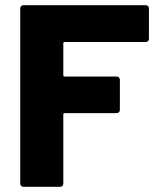

<svg xmlns="http://www.w3.org/2000/svg" viewBox="-20 -720 615 740"><path d="M542 -558H229Q224 -558 224 -553V-430Q224 -425 229 -425H430Q435 -425 438.5 -421.5Q442 -418 442 -413V-296Q442 -291 438.5 -287.5Q435 -284 430 -284H229Q224 -284 224 -279V-12Q224 -7 220.5 -3.5Q217 0 212 0H70Q65 0 61.5 -3.5Q58 -7 58 -12V-688Q58 -693 61.5 -696.5Q65 -700 70 -700H542Q547 -700 550.5 -696.5Q554 -693 554 -688V-570Q554 -565 550.5 -561.5Q547 -558 542 -558Z"/></svg>

Font: BARLOWEXTRABOLD
Style: Regular
Weight: 800
Designer: Jeremy Tribby
Foundry: Tribby Type
Version: Version 1.422